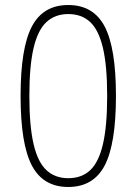

<svg xmlns="http://www.w3.org/2000/svg" viewBox="-20 -733 545 765"><path d="M252 12Q152 12 107 -73.5Q62 -159 62 -351Q62 -542 107 -627.5Q152 -713 252 -713Q352 -713 397 -627.5Q442 -542 442 -351Q442 -159 397 -73.5Q352 12 252 12ZM252 -23Q305 -23 339 -54.5Q373 -86 390 -158Q407 -230 407 -351Q407 -471 390 -542.5Q373 -614 339 -645.5Q305 -677 252 -677Q200 -677 165.5 -645.5Q131 -614 114 -542.5Q97 -471 97 -351Q97 -230 114 -158Q131 -86 165.5 -54.5Q200 -23 252 -23Z"/></svg>

Font: Zen Kaku Gothic Antique Light
Style: Regular
Weight: 300
Designer: Yoshimichi Ohira
Foundry: Positype
Version: Version 1.001